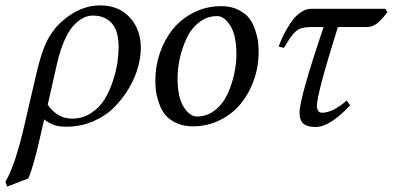

<svg xmlns="http://www.w3.org/2000/svg" viewBox="-20 -462 1467 717"><path d="M422.9 -286.1Q422.9 -347.2 397.2 -375.5Q371.6 -403.8 327.1 -403.8Q310.1 -403.8 293.7 -396.5Q277.3 -389.2 258.8 -371.1Q240.2 -353 223.1 -316.4Q206.1 -279.8 193.8 -228L158.2 -70.8Q194.8 -19 249 -19Q288.6 -19 320.3 -39.8Q352.1 -60.5 370.6 -91.1Q389.2 -121.6 401.6 -159.7Q414.1 -197.8 418.5 -229Q422.9 -260.3 422.9 -286.1ZM85.9 204.1 6.8 234.9 0 216.8Q35.6 159.2 70.8 6.8L115.2 -184.1Q126.5 -233.4 138.9 -268.8Q151.4 -304.2 165 -326.2Q178.7 -348.1 188 -358.9Q197.3 -369.6 211.9 -382.8Q279.3 -441.9 354 -441.9Q423.3 -441.9 464.6 -397Q505.9 -352.1 505.9 -283.2Q505.9 -249 495.1 -210.2Q484.4 -171.4 461.2 -132.1Q438 -92.8 406 -60.8Q374 -28.8 327.6 -8.8Q281.2 11.2 228 11.2Q199.7 11.2 181.4 4.6Q163.1 -2 145 -16.1Q143.6 -10.3 136.5 21Q129.4 52.2 127.9 58.1Q105 159.7 85.9 204.1Z M791 -401.9Q753.4 -401.9 723.6 -378.7Q693.8 -355.5 677 -319.3Q660.2 -283.2 651.6 -244.6Q643.1 -206.1 643.1 -169.9Q643.1 -98.6 665.8 -62.7Q688.5 -26.9 714.8 -26.9Q752.4 -26.9 782.2 -50Q812 -73.2 828.9 -109.4Q845.7 -145.5 854.2 -184.1Q862.8 -222.7 862.8 -258.8Q862.8 -330.1 840.1 -366Q817.4 -401.9 791 -401.9ZM699.7 9.8Q663.6 9.8 636.7 -3.4Q609.9 -16.6 595.7 -34.9Q581.5 -53.2 573 -78.9Q564.5 -104.5 562.3 -123.3Q560.1 -142.1 560.1 -162.1Q560.1 -215.8 577.6 -265.9Q595.2 -315.9 626.5 -354.2Q657.7 -392.6 704.6 -415.8Q751.5 -439 806.2 -439Q842.3 -439 869.1 -425.8Q896 -412.6 910.2 -394.3Q924.3 -376 932.9 -350.3Q941.4 -324.7 943.6 -305.9Q945.8 -287.1 945.8 -267.1Q945.8 -213.4 928.2 -163.3Q910.6 -113.3 879.4 -75Q848.1 -36.6 801.3 -13.4Q754.4 9.8 699.7 9.8Z M1188.5 -360.8H1136.7Q1103.5 -360.8 1085.7 -345.9Q1067.9 -331.1 1040.5 -283.2Q1039.1 -283.7 1034.4 -284.7Q1029.8 -285.6 1025.9 -286.6Q1022 -287.6 1020.5 -288.1Q1028.8 -311 1039.8 -333Q1050.8 -355 1066.2 -377.9Q1081.5 -400.9 1101.6 -415Q1121.6 -429.2 1142.6 -429.2H1418.9L1426.8 -417Q1405.8 -388.2 1388.2 -374.5Q1370.6 -360.8 1346.7 -360.8H1241.7Q1163.6 -111.8 1163.6 -67.9Q1163.6 -41 1182.6 -41Q1222.7 -41 1274.9 -86.9Q1276.4 -83.5 1287.6 -68.8Q1211.9 12.2 1158.7 12.2Q1127.9 12.2 1113.3 0Q1098.6 -12.2 1098.6 -41Q1098.6 -96.2 1188.5 -360.8Z"/></svg>

Font: Common Serif
Style: Italic
Weight: 400
Italic angle: -12°
Designer: Philipp H. Poll, Khaled Hosny
Foundry: Stefan Peev, Context Ltd.
Version: Version 1.026